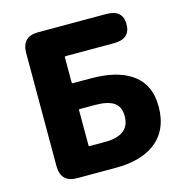

<svg xmlns="http://www.w3.org/2000/svg" viewBox="-109 -846 908 947"><g transform="rotate(-15 345.0 -372.5)"><path d="M170 0Q86 0 86 -84V-661Q86 -745 170 -745H517Q601 -745 601 -671Q601 -596 517 -596H270Q265 -596 265 -591V-463Q265 -458 270 -458H362Q491 -458 564 -410Q649 -355 649 -238Q649 -116 566 -54Q493 0 367 0ZM265 -142Q265 -137 270 -137H348Q475 -137 475 -235Q475 -284 443.5 -305Q412 -326 348 -326H270Q265 -326 265 -321Z"/></g></svg>

Font: Resource Han Rounded JP Heavy
Style: Regular
Weight: 900
Designer: Cyano Hao (round all glyphs); Ryoko NISHIZUKA 西塚涼子 (kana, bopomofo & ideographs); Paul D. Hunt (Latin, Greek & Cyrillic)
Foundry: Cyano Hao
Version: 0.990